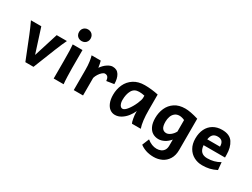

<svg xmlns="http://www.w3.org/2000/svg" viewBox="-69 -1491 3210 2448"><g transform="rotate(30 1535.5 -266.5)"><path d="M458.5 -324.7 329.6 0H210L80.6 -324.7Q67.4 -357.4 45.7 -408Q23.9 -458.5 4.9 -498H157.2L271.5 -141.6L383.8 -498H534.2Q504.4 -437.5 458.5 -324.7Z M763.7 -231.9Q763.7 -178.2 766.4 -107.2Q769 -36.1 773.4 0H627V-258.8Q627 -439 619.6 -498H763.7ZM695.3 -761.7Q719.7 -761.7 739.3 -750.7Q758.8 -739.7 769.8 -720.2Q780.8 -700.7 780.8 -676.3Q780.8 -651.4 769.8 -631.8Q758.8 -612.3 739.5 -601.6Q720.2 -590.8 695.3 -590.8Q670.9 -590.8 651.4 -601.6Q631.8 -612.3 620.8 -631.8Q609.9 -651.4 609.9 -676.3Q609.9 -700.7 620.8 -720.2Q631.8 -739.7 651.4 -750.7Q670.9 -761.7 695.3 -761.7Z M922.4 0V-300.3Q922.4 -365.2 915 -416.3Q907.7 -467.3 897.9 -498H1032.2Q1037.1 -484.4 1042.7 -455.3Q1048.3 -426.3 1051.8 -402.8Q1085.9 -452.1 1128.4 -480Q1170.9 -507.8 1205.6 -507.8Q1270.5 -507.8 1301.5 -456.8Q1332.5 -405.8 1332.5 -324.7L1223.6 -307.6Q1220.7 -343.3 1206.5 -362.3Q1192.4 -381.3 1162.6 -381.3Q1146.5 -381.3 1125.2 -363.3Q1104 -345.2 1085.7 -316.7Q1067.4 -288.1 1059.1 -258.8V0Z M1752.4 -143.1V-170.9Q1732.9 -125.5 1700.2 -83.7Q1667.5 -42 1624 -14.9Q1580.6 12.2 1532.7 12.2Q1491.2 12.2 1458 -12.5Q1424.8 -37.1 1405.5 -85.2Q1386.2 -133.3 1386.2 -200.2Q1386.2 -281.7 1418 -351.8Q1449.7 -421.9 1515.6 -464.8Q1581.5 -507.8 1677.7 -507.8Q1729 -507.8 1781.2 -501.7Q1833.5 -495.6 1877.4 -485.8V-258.8Q1877.4 -91.3 1909.2 0H1779.3Q1769.5 -16.1 1761 -64.7Q1752.4 -113.3 1752.4 -143.1ZM1657.2 -398.4Q1585.9 -398.4 1554.4 -342.5Q1522.9 -286.6 1522.9 -200.2Q1522.9 -172.4 1530.3 -150.4Q1537.6 -128.4 1549.8 -116.2Q1562 -104 1576.7 -104Q1607.9 -104 1645.5 -153.1Q1683.1 -202.1 1710.4 -264.6Q1737.8 -327.1 1737.8 -356.4V-388.7Q1698.7 -398.4 1657.2 -398.4Z M2229 229.5Q2166 229.5 2114.5 212.4Q2063 195.3 2026.4 166L2067.9 64Q2137.2 120.1 2209.5 120.1Q2242.2 120.1 2269.8 108.4Q2297.4 96.7 2314.5 70.8Q2331.5 44.9 2331.5 4.9V-85.4Q2295.9 -42 2252.7 -19.8Q2209.5 2.4 2168 2.4Q2121.6 2.4 2083.5 -19.8Q2045.4 -42 2022.5 -90.1Q1999.5 -138.2 1999.5 -212.4Q1999.5 -291 2029.1 -358.2Q2058.6 -425.3 2120.1 -466.6Q2181.6 -507.8 2273.4 -507.8Q2348.1 -507.8 2468.3 -471.2V-12.2Q2468.3 69.3 2434.3 123.8Q2400.4 178.2 2345.9 203.9Q2291.5 229.5 2229 229.5ZM2255.9 -391.6Q2214.8 -391.6 2188 -369.6Q2161.1 -347.7 2148.7 -312.5Q2136.2 -277.3 2136.2 -236.8Q2136.2 -169.9 2157.5 -141.8Q2178.7 -113.8 2216.8 -113.8Q2244.6 -113.8 2277.1 -137.9Q2309.6 -162.1 2331.5 -203.1V-372.1Q2314.5 -380.9 2293.5 -386.2Q2272.5 -391.6 2255.9 -391.6Z M2707 -219.7Q2711.9 -157.2 2742.4 -127.4Q2772.9 -97.7 2829.1 -97.7Q2879.4 -97.7 2925 -109.4Q2970.7 -121.1 3014.6 -147L3024.9 -36.6Q2973.1 -10.3 2924.1 1Q2875 12.2 2816.9 12.2Q2750.5 12.2 2695.1 -17.3Q2639.6 -46.9 2606.4 -104.2Q2573.2 -161.6 2573.2 -241.7Q2573.2 -322.3 2602.8 -382.3Q2632.3 -442.4 2687.5 -475.1Q2742.7 -507.8 2816.9 -507.8Q2929.2 -507.8 2975.6 -437.5Q3022 -367.2 3022 -259.8L3022.5 -219.7ZM2897.9 -307.6Q2897.9 -357.9 2876 -381.6Q2854 -405.3 2810.1 -405.3Q2767.1 -405.3 2742.7 -382.1Q2718.3 -358.9 2710.4 -307.6Z"/></g></svg>

Font: Lesson One
Style: Bold
Weight: 700
Designer: But Ko, Victor Gaultney, Annie Olsen, Julie Remington, Don Collingsworth, Eric Hays, Becca Hirsbrunner
Version: Version 1.100